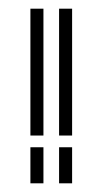

<svg xmlns="http://www.w3.org/2000/svg" viewBox="-20 -422 236 442"><path d="M116 -110V-402H146V-110ZM50 -110V-402H80V-110ZM116 0V-83H146V0ZM50 0V-83H80V0Z"/></svg>

Font: Zen Tokyo Zoo
Style: Regular
Weight: 400
Designer: Yoshimichi Ohira
Foundry: A-1 Corp ZenFonts
Version: Version 1.002; ttfautohint (v1.8.3)